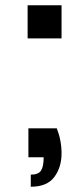

<svg xmlns="http://www.w3.org/2000/svg" viewBox="-20 -566 318 730"><path d="M85 0ZM85 0ZM214 -420H85V-546H214ZM97 144V98Q126 98 136 82.5Q146 67 146 32H88V-78H196Q214 -32 214 17Q214 70 186.5 107Q159 144 97 144Z"/></svg>

Font: Ulagadi Sans Medium
Style: Regular
Weight: 500
Designer: Ninad Kale (Devanagari), Jonny Pinhorn (Latin)
Foundry: Indian Type Foundry
Version: Version 3.01;March 29, 2020;FontCreator 12.0.0.2522 64-bit; 